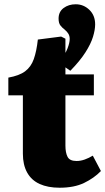

<svg xmlns="http://www.w3.org/2000/svg" viewBox="-20 -864 492 898"><path d="M259 14Q204 14 165.5 -3.5Q127 -21 107 -57Q87 -93 87 -145V-418H19V-501Q70 -510 97.5 -530.5Q125 -551 138 -587.5Q151 -624 157 -679L266 -693L286 -683V-516H419V-418H286V-183Q286 -150 296 -130.5Q306 -111 338 -111Q357 -111 376.5 -118Q396 -125 414 -136L452 -64Q420 -31 373.5 -8.5Q327 14 259 14ZM309 -533 257 -569Q286 -612 296 -638Q306 -664 306 -682Q306 -695 300.5 -705Q295 -715 282 -726Q271 -734 262.5 -745Q254 -756 254 -777Q254 -809 277.5 -826.5Q301 -844 334 -844Q371 -844 398 -818Q425 -792 425 -750Q425 -725 415 -692Q405 -659 379.5 -619Q354 -579 309 -533Z"/></svg>

Font: Literata 18pt ExtraBold
Style: Regular
Weight: 800
Designer: Latin by Veronika Burian and Jose Scaglione. Greek by Irene Vlachou. Cyrillic by Vera Evstafieva.
Foundry: TypeTogether
Version: Version 3.103;gftools[0.9.29]